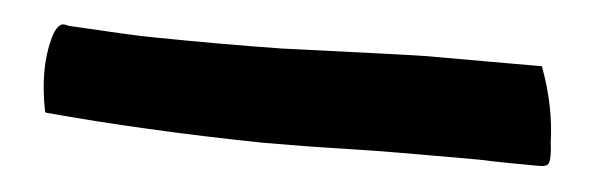

<svg xmlns="http://www.w3.org/2000/svg" viewBox="-25 -132 596 191"><g transform="rotate(5 273.0 -37.0)"><path d="M526 -12Q528 3 526 8Q525 12 517 12Q483 12 456 11H394Q352 11 317 12Q283 13 240 13Q122 11 23 2Q22 1 22 0Q14 -41 22 -71Q25 -83 30 -86Q32 -88 38 -86Q106 -82 121 -82Q193 -81 251 -82Q383 -87 394 -87H457H510H511V-86Q525 -48 526 -12Z"/></g></svg>

Font: Tovari Sans
Style: Bold
Weight: 700
Designer: Verneri Kontto, Denis Ignatov
Foundry: Verneri Kontto
Version: Version 1.10 May 7, 2019